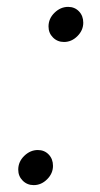

<svg xmlns="http://www.w3.org/2000/svg" viewBox="-20 -532 290 558"><path d="M78 6Q59 6 46 -7Q33 -20 33 -39Q33 -62 50.5 -79Q68 -96 90 -96Q109 -96 121.5 -83Q134 -70 134 -50Q134 -28 117 -11Q100 6 78 6ZM166 -410Q147 -410 134 -423Q121 -436 121 -455Q121 -478 138.5 -495Q156 -512 178 -512Q197 -512 209.5 -499Q222 -486 222 -466Q222 -444 205 -427Q188 -410 166 -410Z"/></svg>

Font: Red Hat Display
Style: Italic
Weight: 400
Italic angle: -12°
Designer: Pentagram, MCKL
Foundry: Pentagram, MCKL
Version: Version 1.023; ttfautohint (v1.8.3)